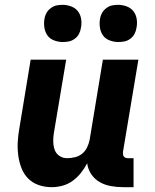

<svg xmlns="http://www.w3.org/2000/svg" viewBox="-20 -767 640 795"><path d="M194 8Q165 8 139.5 -1Q114 -10 96 -28.5Q78 -47 68.5 -72Q59 -97 55.5 -124Q52 -151 53.5 -179Q55 -207 60 -235L107 -520H254L203 -216Q200 -198 200.5 -180Q201 -162 206.5 -146.5Q212 -131 226 -121.5Q240 -112 258 -112Q274 -112 290.5 -116Q307 -120 320 -130.5Q333 -141 340.5 -156.5Q348 -172 351 -187L406 -520H553L489 -137Q489 -132 489.5 -127Q490 -122 493 -118.5Q496 -115 500.5 -113.5Q505 -112 510 -112H533V8H490Q464 8 439 3.5Q414 -1 393 -13Q372 -25 358 -45.5Q344 -66 341 -91Q330 -70 315 -51Q300 -32 280.5 -18Q261 -4 238.5 2Q216 8 194 8ZM470 -593Q452 -593 434.5 -599.5Q417 -606 407 -619.5Q397 -633 394 -651.5Q391 -670 394 -689Q396 -702 402.5 -713.5Q409 -725 420.5 -733.5Q432 -742 444 -744.5Q456 -747 469 -747Q487 -747 504.5 -740.5Q522 -734 532.5 -720.5Q543 -707 546 -688.5Q549 -670 545 -651Q543 -638 537 -626.5Q531 -615 519.5 -606.5Q508 -598 495.5 -595.5Q483 -593 470 -593ZM240 -593Q222 -593 204.5 -599.5Q187 -606 177 -619.5Q167 -633 164 -651.5Q161 -670 164 -689Q166 -702 172.5 -713.5Q179 -725 190.5 -733.5Q202 -742 214 -744.5Q226 -747 239 -747Q257 -747 274.5 -740.5Q292 -734 302.5 -720.5Q313 -707 316 -688.5Q319 -670 315 -651Q313 -638 307 -626.5Q301 -615 289.5 -606.5Q278 -598 265.5 -595.5Q253 -593 240 -593Z"/></svg>

Font: Iosevka Heavy Extended
Style: Italic
Weight: 900
Width: 7
Italic angle: -9°
Monospace: yes
Designer: Belleve Invis
Foundry: Belleve Invis
Version: Version 32.5.0; ttfautohint (v1.8.4)